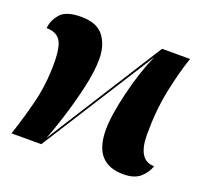

<svg xmlns="http://www.w3.org/2000/svg" viewBox="-100 -665 844 786"><g transform="rotate(20 322.5 -272.5)"><path d="M509 1Q556 1 581 -20.5Q606 -42 617 -73Q545 -73 545 -187Q545 -291 563.5 -380.5Q582 -470 605 -536H483L163 -31Q178 -68 200 -137Q222 -206 239 -280Q256 -354 256 -408Q256 -468 226.5 -507Q197 -546 128 -546Q61 -546 36.5 -516Q12 -486 10 -454Q51 -454 69.5 -428Q88 -402 88 -328Q88 -235 66.5 -151Q45 -67 22 0H152L465 -493Q430 -415 405 -312Q380 -209 380 -146Q380 1 509 1Z"/></g></svg>

Font: Noto Serif Display SemiCondensed Extra
Style: Regular
Weight: 800
Width: 4
Designer: Monotype Design Team
Foundry: Monotype Imaging Inc.
Version: Version 1.900